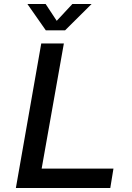

<svg xmlns="http://www.w3.org/2000/svg" viewBox="-20 -948 667 968"><path d="M60 0 188 -729H302L190 -98H552L536 0ZM211 -795 118 -928H210L266 -843L345 -928H442L308 -795Z"/></svg>

Font: Hubot Sans Medium
Style: Italic
Weight: 500
Italic angle: -10°
Designer: Deni Anggara
Foundry: GitHub
Version: Version 1.001; ttfautohint (v1.8.4.7-5d5b);gftools[0.9.31]